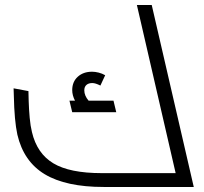

<svg xmlns="http://www.w3.org/2000/svg" viewBox="-20 -743 810 763"><path d="M750 0H392Q242 0 158 -50.5Q74 -101 49 -208Q37 -263 35 -362L34 -392L93 -381Q93 -374 94 -341Q95 -308 98 -275Q101 -242 107 -218Q127 -133 192 -94Q257 -55 384 -55H678L524 -723H583ZM442 -297H267L256 -343H278Q267 -364 267 -385Q267 -418 289 -438Q311 -458 346 -458Q358 -458 372 -454.5Q386 -451 398 -444L379 -403Q359 -413 347 -413Q332 -413 323.5 -405.5Q315 -398 315 -384Q315 -363 332 -343H431Z"/></svg>

Font: Cairo Light
Style: Italic
Weight: 300
Italic angle: -13°
Designer: Mohamed Gaber, Accademia di Belle Arti di Urbino and others
Foundry: Kief Type Foundry, Accademia di Belle Arti di Urbino and others
Version: Version 3.011